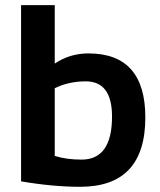

<svg xmlns="http://www.w3.org/2000/svg" viewBox="-20 -718 615 738"><path d="M190.4 -118.7Q234.9 -104.5 293.5 -104.5Q410.6 -104.5 410.6 -270Q410.6 -405.3 309.6 -405.3Q244.1 -405.3 190.4 -378.9ZM61 -698.2H190.4V-473.6Q248.5 -512.7 319.8 -512.7Q538.6 -512.7 538.6 -266.6Q538.6 0 288.1 0Q182.6 0 61 -21Z"/></svg>

Font: SansationBold
Style: Bold
Weight: 700
Designer: Bernd Montag
Version: Version 1.301